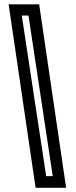

<svg xmlns="http://www.w3.org/2000/svg" viewBox="-20 -770 352 890"><path d="M286.5 100.5H145L20 -750H161.5ZM224.5 46.5 112 -698H81L194 46.5Z"/></svg>

Font: Tourney SemiBold
Style: Regular
Weight: 600
Version: Version 1.015